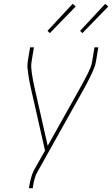

<svg xmlns="http://www.w3.org/2000/svg" viewBox="-20 -982 585 1002"><path d="M131 0 132 -7Q136 -30 141.5 -52Q147 -74 158 -95L215 -196L139 -531Q135 -547 132.5 -563Q130 -579 127.5 -595Q125 -611 123.5 -627.5Q122 -644 125 -662L137 -735H157L145 -662Q142 -645 143 -629Q144 -613 146.5 -597Q149 -581 152 -565.5Q155 -550 158 -535L229 -221L407 -539Q415 -554 423 -569Q431 -584 438.5 -599Q446 -614 452.5 -630Q459 -646 461 -662L473 -735H493L481 -662Q478 -644 471.5 -627.5Q465 -611 457.5 -595Q450 -579 441.5 -563Q433 -547 425 -531L176 -86Q165 -67 160 -47Q155 -27 152 -7L151 0ZM410 -809 398 -821 529 -962 545 -948ZM240 -809 228 -821 359 -962 375 -948Z"/></svg>

Font: Iosevka Curly Thin
Style: Italic
Weight: 100
Italic angle: -9°
Monospace: yes
Designer: Belleve Invis
Foundry: Belleve Invis
Version: Version 22.1.2; ttfautohint (v1.8.4)